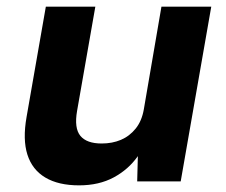

<svg xmlns="http://www.w3.org/2000/svg" viewBox="-20 -546 679 578"><path d="M218 12Q156 12 116.5 -11.5Q77 -35 62.5 -80.5Q48 -126 60 -194L118 -526H267L212 -212Q203 -160 222 -137Q241 -114 286 -114Q318 -114 344 -125Q370 -136 388.5 -159Q407 -182 413 -217L466 -526H616L524 0H393L395 -76Q367 -36 322.5 -12Q278 12 218 12Z"/></svg>

Font: DM Sans 9pt Black
Style: Italic
Weight: 900
Italic angle: -10°
Version: Version 4.004;gftools[0.9.30]